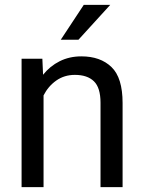

<svg xmlns="http://www.w3.org/2000/svg" viewBox="-20 -770 592 790"><path d="M288.1 -461.9Q244.6 -461.9 211.4 -438.5Q178.2 -415 159.2 -377.4V0H68.8V-528.3H154.3L157.2 -462.4Q185.5 -498 225.6 -518.1Q265.6 -538.1 314.9 -538.1Q393.1 -538.1 438.7 -494.1Q484.4 -450.2 484.4 -346.2V0H393.6V-347.2Q393.6 -409.2 366.5 -435.5Q339.4 -461.9 288.1 -461.9ZM230 -606.4 324.7 -750H433.6L302.7 -606.4Z"/></svg>

Font: Vazirmatn RD FD
Style: Regular
Weight: 400
Designer: Saber Rastikerdar
Foundry: Saber Rastikerdar
Version: Version 33.003